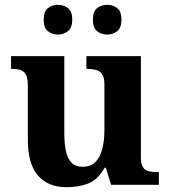

<svg xmlns="http://www.w3.org/2000/svg" viewBox="-20 -770 707 800"><path d="M258 10Q180.4 10 138.2 -38.5Q96 -87 96 -188V-412Q96 -441 89 -456.5Q82 -472 67 -477.5Q52 -483 28 -483H26V-536H248V-216Q248 -172.6 254.5 -141.3Q261 -110 277.8 -92.5Q294.6 -75 323.8 -75Q356 -75 376 -93.5Q396 -112 405.5 -146.7Q415 -181.4 415 -227V-419Q415 -447.9 405 -461.5Q395 -475 378.8 -479Q362.7 -483 342.6 -483H340V-536H567V-115.6Q567 -87 575.5 -73.5Q584 -60 599.7 -56.5Q615.4 -53 634 -53H642V0H443L421 -71H416.1Q386 -19 345.5 -4.5Q305 10 258 10ZM427 -626Q403 -626 385 -639.8Q367 -653.6 367 -687.7Q367 -723 385 -736.5Q403 -750 427 -750Q450 -750 468 -736.7Q486 -723.4 486 -688Q486 -653.7 468 -639.8Q450 -626 427 -626ZM221 -626Q198 -626 180 -639.8Q162 -653.6 162 -687.7Q162 -723 180 -736.5Q198 -750 221 -750Q244 -750 262.5 -736.7Q281 -723.4 281 -688Q281 -653.7 262.5 -639.8Q244 -626 221 -626Z"/></svg>

Font: Noto Serif Tamil
Style: Italic
Weight: 400
Italic angle: -12°
Designer: Indian Type Foundry, Tom Grace, and the Monotype Design Team
Foundry: Monotype Imaging Inc.
Version: Version 2.003